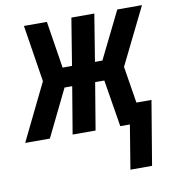

<svg xmlns="http://www.w3.org/2000/svg" viewBox="-107 -592 788 865"><g transform="rotate(-10 287.0 -159.5)"><path d="M420 201 453 0H409L374 -215H332L296 0H191L227 -215H192L87 0H-26L101 -260L60 -520H165L199 -305H242L277 -520H382L347 -305H381L487 -520H600L472 -260L499 -92H568L519 201Z"/></g></svg>

Font: Iosevka SS04 Semibold Extended
Style: Italic
Weight: 600
Width: 7
Italic angle: -9°
Monospace: yes
Designer: Belleve Invis
Foundry: Belleve Invis
Version: Version 19.0.0; ttfautohint (v1.8.4)